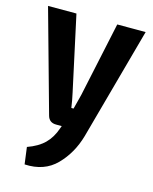

<svg xmlns="http://www.w3.org/2000/svg" viewBox="-106 -561 666 836"><g transform="rotate(15 226.5 -143.5)"><path d="M446 -490 307 16Q284 97 229.5 152.5Q175 208 86 203L76 127Q124 110 152 82.5Q180 55 195 11L199 0H174Q142 0 134 -30L6 -490H134L207 -153Q214 -122 219 -87H229Q233 -101 239 -125.5Q245 -150 246 -153L318 -490Z"/></g></svg>

Font: Exo 2 Semi Bold Condensed
Style: Regular
Weight: 600
Width: 3
Designer: Natanael Gama
Version: Version 1.001;PS 001.001;hotconv 1.0.70;makeotf.lib2.5.58329